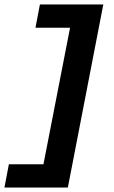

<svg xmlns="http://www.w3.org/2000/svg" viewBox="-62 -736 516 866"><path d="M404 -716H118L98 -611H254L134 5H-22L-42 110H244Z"/></svg>

Font: Uncut Sans
Style: Bold Italic
Weight: 700
Italic angle: -11°
Designer: Kasper Nordkvist
Foundry: UNCUT.wtf
Version: Version 1.304;Glyphs 3.2 (3246)